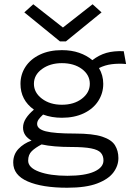

<svg xmlns="http://www.w3.org/2000/svg" viewBox="-20 -708 640 900"><path d="M270 -156Q222 -156 182 -171Q168 -158 161 -148Q154 -138 154 -127Q154 -103 194.5 -92.5Q235 -82 331 -82Q415 -82 459 -67.5Q503 -53 519 -27Q535 -1 535 33Q535 69 511.5 100.5Q488 132 435.5 152Q383 172 295 172Q178 172 110 142.5Q42 113 42 54Q42 16 66.5 -10Q91 -36 128 -49Q88 -71 88 -110Q88 -132 101.5 -153Q115 -174 139 -194Q76 -239 76 -315Q76 -359 99.5 -395Q123 -431 167 -452Q211 -473 270 -473Q315 -473 351 -460.5Q387 -448 413 -426Q444 -450 478.5 -460Q513 -470 560 -468L571 -408Q535 -411 503.5 -407Q472 -403 444 -389Q464 -355 464 -315Q464 -271 440.5 -234.5Q417 -198 373 -177Q329 -156 270 -156ZM270 -217Q327 -217 364 -245.5Q401 -274 401 -315Q401 -357 364 -384.5Q327 -412 270 -412Q215 -412 177 -384.5Q139 -357 139 -315Q139 -274 176.5 -245.5Q214 -217 270 -217ZM112 45Q112 78 163.5 97Q215 116 296 116Q378 116 421.5 96.5Q465 77 465 44Q465 22 452.5 8Q440 -6 407 -12.5Q374 -19 313 -19Q272 -19 237 -22Q202 -25 175 -31Q146 -16 129 0.5Q112 17 112 45ZM136 -688 275 -579 414 -688 456 -650 289 -514H261L94 -650Z"/></svg>

Font: Inconsolata Expanded
Style: Regular
Weight: 400
Width: 7
Monospace: yes
Designer: Raph Levien, Cyreal, Brenton Simpson
Foundry: Raph Levien, Cyreal, Google
Version: Version 3.000; ttfautohint (v1.8.2.53-6de2)